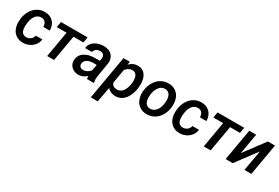

<svg xmlns="http://www.w3.org/2000/svg" viewBox="68 -1562 4051 2790"><g transform="rotate(30 2093.5 -167.5)"><path d="M238.3 -84.5C177.7 -85.9 147.5 -127 147.5 -208.5C147.5 -211.9 147.5 -214.8 147.5 -217.8C149.4 -290 163.1 -345.7 189 -384.8C214.4 -423.8 249 -443.4 292 -443.4C293.5 -443.4 294.9 -443.4 296.4 -443.4C352.5 -440.9 382.8 -398.9 382.8 -338.4H491.2C491.2 -397 474.1 -444.8 439.9 -481.4C405.8 -518.1 359.9 -536.6 302.7 -538.1C300.3 -538.1 297.9 -538.1 294.9 -538.1C251 -538.1 210.4 -527.3 173.3 -505.4C135.7 -483.4 105 -452.1 81.1 -410.6C56.6 -369.1 41.5 -322.8 36.1 -271.5L34.7 -254.4C33.7 -242.2 32.7 -230 32.7 -218.3C32.7 -182.6 39.1 -147.5 52.2 -112.3C64.9 -77.1 87.4 -48.3 119.1 -25.4C150.9 -2.4 189.5 9.3 234.9 9.8C236.8 9.8 239.3 9.8 241.2 9.8C275.9 9.8 309.6 2 342.3 -13.2C375 -28.8 402.3 -50.8 424.3 -79.6C445.8 -108.4 458.5 -140.1 461.9 -174.8L352.5 -174.3C346.7 -147.5 333.5 -125.5 312.5 -108.9C291.5 -92.8 267.6 -84.5 241.2 -84.5C240.2 -84.5 239.3 -84.5 238.3 -84.5Z M1016.6 -528.3H569.8L553.2 -434.1H717.8L642.6 0H758.3L834 -434.1H1000Z M1426.3 0 1426.8 -8.8C1421.9 -24.4 1419.4 -40.5 1419.4 -56.6C1419.4 -59.6 1419.4 -62 1419.4 -64.9L1423.3 -108.9L1463.9 -356.4C1464.8 -364.3 1464.8 -371.6 1464.8 -378.9C1464.8 -421.9 1450.2 -459 1420.4 -489.7C1390.6 -520.5 1346.7 -536.6 1289.1 -538.1C1287.1 -538.1 1285.6 -538.1 1283.7 -538.1C1247.6 -538.1 1212.4 -531.2 1178.7 -518.1C1110.8 -491.2 1066.4 -440.4 1062 -375.5L1177.7 -376.5C1182.1 -398.4 1193.4 -416 1211.4 -429.2C1230 -441.9 1250.5 -448.2 1273.9 -448.2C1274.9 -448.2 1276.4 -448.2 1277.3 -448.2C1317.4 -447.3 1340.8 -429.2 1347.2 -394C1348.1 -388.7 1348.6 -382.8 1348.6 -377C1348.6 -371.1 1348.1 -364.7 1347.2 -358.4L1340.3 -322.3L1265.1 -323.2C1188.5 -323.2 1127 -307.1 1081.5 -275.4C1036.1 -243.7 1011.7 -199.7 1009.3 -144C1009.3 -141.1 1009.3 -138.7 1009.3 -136.2C1009.3 -95.2 1023.9 -61 1052.7 -33.2C1082 -5.4 1119.6 9.3 1165.5 9.8C1167 9.8 1168.5 9.8 1170.4 9.8C1218.8 9.8 1264.2 -9.8 1306.6 -49.3C1306.6 -46.4 1306.6 -43.9 1306.6 -41C1306.6 -24.9 1308.1 -11.2 1311.5 0ZM1192.4 -85C1149.4 -86.4 1127 -111.8 1127 -145C1127 -148.9 1127 -152.3 1127.4 -156.2C1134.8 -213.4 1189 -248.5 1276.4 -248.5L1331.5 -248L1313.5 -147.9C1284.2 -110.4 1242.2 -85 1196.3 -85C1194.8 -85 1193.8 -85 1192.4 -85Z M2022 -262.2C2024.4 -286.6 2025.4 -307.6 2025.4 -326.2C2025.4 -328.6 2025.4 -330.6 2025.4 -333C2024.4 -372.1 2017.6 -407.7 2004.4 -439.5C1978 -503.4 1926.8 -537.6 1859.9 -538.1C1858.4 -538.1 1856.4 -538.1 1855 -538.1C1801.3 -538.1 1754.9 -516.6 1715.8 -474.1L1724.6 -528.8L1618.7 -528.3L1491.7 203.1H1607.9L1655.3 -48.3C1687 -10.7 1730 8.8 1785.2 10.3C1787.1 10.3 1788.6 10.3 1790.5 10.3C1829.6 10.3 1865.7 -0.5 1898.4 -22C1931.2 -43.5 1958 -75.7 1980 -118.7C2001.5 -161.6 2015.6 -209.5 2022 -262.2ZM1907.7 -272.5C1889.6 -143.6 1835 -84.5 1761.2 -84.5C1760.3 -84.5 1758.8 -84.5 1757.8 -84.5C1712.9 -85.9 1683.1 -106 1668.5 -145.5L1709.5 -381.3C1740.2 -421.4 1776.9 -441.4 1818.8 -441.4C1820.3 -441.4 1821.3 -441.4 1822.8 -441.4C1881.8 -439.9 1910.2 -392.6 1910.2 -315.9C1910.2 -313.5 1910.2 -310.5 1910.2 -308.1Z M2104.5 -255.9C2103.5 -245.1 2103 -234.9 2103 -224.6C2103 -188 2109.9 -151.4 2123.5 -115.2C2137.2 -79.1 2160.6 -49.3 2193.4 -26.4C2226.1 -2.9 2264.6 9.3 2309.6 9.8C2312 9.8 2314.5 9.8 2317.4 9.8C2362.3 9.8 2403.8 -1.5 2441.9 -23.4C2480 -45.9 2511.7 -78.6 2537.1 -121.6C2562 -164.6 2577.1 -213.9 2582.5 -270C2583.5 -281.7 2584 -293 2584 -303.7C2584 -340.3 2577.6 -377 2564 -412.6C2550.8 -448.7 2527.3 -478.5 2494.6 -502C2461.9 -525.4 2422.9 -537.6 2377.4 -538.1C2375 -538.1 2372.6 -538.1 2370.1 -538.1C2325.2 -538.1 2284.2 -526.9 2246.1 -504.4C2208 -481.9 2176.8 -449.7 2151.9 -407.2C2127 -364.7 2111.3 -317.9 2106 -266.1ZM2219.7 -199.2C2219.2 -205.1 2219.2 -211.4 2219.2 -218.3C2219.2 -231.9 2219.7 -248 2221.7 -266.1C2226.1 -305.7 2237.3 -340.3 2254.4 -370.6C2282.2 -418.9 2320.3 -443.4 2367.7 -443.4C2369.1 -443.4 2370.1 -443.4 2371.6 -443.4C2434.6 -440.9 2468.8 -391.1 2468.8 -307.6L2465.8 -259.8C2459 -205.1 2442.4 -162.1 2416 -130.9C2389.6 -100.1 2356.9 -84.5 2318.8 -84.5C2317.9 -84.5 2316.4 -84.5 2315.4 -84.5C2256.8 -86.4 2223.1 -130.9 2219.7 -199.2Z M2865.7 -84.5C2805.2 -85.9 2774.9 -127 2774.9 -208.5C2774.9 -211.9 2774.9 -214.8 2774.9 -217.8C2776.9 -290 2790.5 -345.7 2816.4 -384.8C2841.8 -423.8 2876.5 -443.4 2919.4 -443.4C2920.9 -443.4 2922.4 -443.4 2923.8 -443.4C2980 -440.9 3010.3 -398.9 3010.3 -338.4H3118.7C3118.7 -397 3101.6 -444.8 3067.4 -481.4C3033.2 -518.1 2987.3 -536.6 2930.2 -538.1C2927.7 -538.1 2925.3 -538.1 2922.4 -538.1C2878.4 -538.1 2837.9 -527.3 2800.8 -505.4C2763.2 -483.4 2732.4 -452.1 2708.5 -410.6C2684.1 -369.1 2668.9 -322.8 2663.6 -271.5L2662.1 -254.4C2661.1 -242.2 2660.2 -230 2660.2 -218.3C2660.2 -182.6 2666.5 -147.5 2679.7 -112.3C2692.4 -77.1 2714.8 -48.3 2746.6 -25.4C2778.3 -2.4 2816.9 9.3 2862.3 9.8C2864.3 9.8 2866.7 9.8 2868.7 9.8C2903.3 9.8 2937 2 2969.7 -13.2C3002.4 -28.8 3029.8 -50.8 3051.8 -79.6C3073.2 -108.4 3085.9 -140.1 3089.4 -174.8L2980 -174.3C2974.1 -147.5 2960.9 -125.5 2939.9 -108.9C2918.9 -92.8 2895 -84.5 2868.7 -84.5C2867.7 -84.5 2866.7 -84.5 2865.7 -84.5Z M3644 -528.3H3197.3L3180.7 -434.1H3345.2L3270 0H3385.7L3461.4 -434.1H3627.4Z M3784.2 -183.6 3844.7 -528.3H3729L3637.2 0H3756.3L4013.2 -344.7L3952.6 0H4068.4L4160.2 -528.3H4041Z"/></g></svg>

Font: Roboto Medium
Style: Italic
Weight: 500
Italic angle: -12°
Designer: Google
Version: Version 2.137; 2017